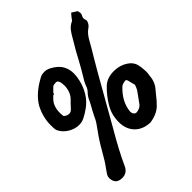

<svg xmlns="http://www.w3.org/2000/svg" viewBox="-301 -956 1197 1197"><g transform="rotate(-45 298.0 -357.5)"><path d="M421.4 -1H418Q360.8 -3.9 325.7 -36.1Q282.7 -75.2 282.7 -142.1Q282.7 -206.5 314.2 -259.5Q345.7 -312.5 390.1 -355.5Q426.3 -389.2 484.9 -389.2Q548.8 -389.2 594.2 -350.1Q614.3 -330.1 619.6 -306.9Q625 -283.7 626 -261.7Q627 -252 627 -241.7Q627 -230.5 624.5 -218.8Q623.5 -212.9 623 -206.5Q619.1 -157.7 587.4 -122.6Q575.7 -108.9 564 -94.2Q544.9 -68.8 520.5 -44.9Q484.9 -10.3 421.4 -1ZM403.8 -106.4Q418 -106.9 431.9 -113.5Q445.8 -120.1 454.3 -132.6Q462.9 -145 474.1 -159.7Q489.7 -180.7 504.4 -202.1Q511.7 -214.8 516.6 -229L519 -236.3Q512.2 -258.3 507.8 -279.8Q503.9 -296.9 495.1 -296.9Q494.1 -296.9 491.2 -296.4Q465.8 -293 455.6 -283.2Q387.7 -219.2 379.4 -141.1V-137.7Q379.4 -115.2 397 -107.4Q399.4 -106.4 403.8 -106.4ZM96.7 -304.2Q59.6 -304.2 25.4 -325Q-8.8 -345.7 -24.9 -378.4Q-29.3 -387.2 -29.8 -397.5L-30.8 -420.4V-431.2Q-30.8 -498 3.4 -564.5Q42 -631.3 131.3 -680.2Q149.4 -691.9 168.5 -691.9H171.4L177.7 -692.4Q197.3 -692.4 218.5 -681.2Q239.7 -669.9 254.9 -656.7Q299.8 -618.2 299.8 -553.7Q299.8 -527.8 292.5 -498Q269 -400.9 199.2 -349.6Q170.4 -328.6 142.6 -314.9Q122.1 -304.2 96.7 -304.2ZM102.1 -397.5Q116.2 -397.5 127 -408.7Q160.2 -444.8 169.4 -453.1Q201.7 -483.9 205.1 -538.1Q204.6 -566.9 200 -578.6Q195.3 -590.3 190.7 -592.5Q186 -594.7 179.2 -594.7Q168.5 -594.7 154.3 -590.8Q153.3 -590.3 123.5 -560.5Q123.5 -549.3 112.3 -549.3L98.6 -535.6Q64 -502 64 -445.3V-439Q64 -415.5 67.9 -411.1Q83.5 -397.5 102.1 -397.5ZM53.2 119.6Q4.9 119.6 -3.9 80.6Q-6.3 70.3 -6.3 62.5Q-6.3 48.8 0.5 37.1L22 5.9Q49.8 -30.8 82 -88.9Q117.7 -151.9 151.9 -197.3Q167.5 -218.3 181.6 -239.7Q191.9 -256.3 200.2 -275.4Q218.3 -312 236.8 -344.2Q243.7 -356.9 247.6 -365.2Q257.8 -390.6 276.9 -410.6Q292.5 -426.3 298.8 -447.3Q308.6 -473.6 332 -509.3Q345.7 -530.8 379.4 -592.3Q406.7 -645.5 439 -697.8L450.7 -717.8Q462.4 -739.3 478.3 -760.3Q494.1 -781.2 522 -793.9Q525.9 -796.4 531.2 -805.2Q537.1 -814 555.7 -835L591.3 -812.5L595.2 -793.9Q595.7 -787.1 593.3 -779.8Q584.5 -764.6 584.5 -754.9Q584.5 -748.5 587.4 -741.7Q589.4 -736.8 589.4 -731.9Q589.4 -724.6 584.5 -715.3Q576.7 -699.2 561 -689Q536.1 -672.4 514.6 -634.3Q487.3 -585.4 458.5 -538.6Q435.1 -499 411.6 -458.5Q323.7 -305.2 318.4 -294.4Q247.1 -168 227.5 -134.8Q157.2 -15.1 114.7 78.6Q95.7 119.6 53.2 119.6Z"/></g></svg>

Font: X Typewriter
Style: Bold
Weight: 700
Designer: GGBot
Version: 0.10